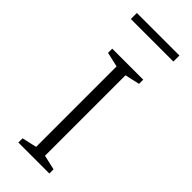

<svg xmlns="http://www.w3.org/2000/svg" viewBox="-242 -775 810 810"><g transform="rotate(45 162.5 -370.0)"><path d="M70 0V-25L136 -40V-520L70 -535V-560H255V-535L189 -520V-40L255 -25V0ZM37 -704V-740H291V-704Z"/></g></svg>

Font: Spectral SC ExtraLight
Style: Regular
Weight: 275
Designer: Jean-Baptiste Levee
Foundry: Production Type
Version: Version 2.001